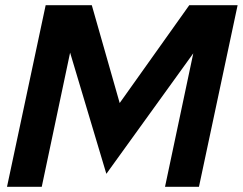

<svg xmlns="http://www.w3.org/2000/svg" viewBox="-20 -720 936 740"><path d="M7 0 156 -700H333.8L441.3 -322.9L709.5 -700H895.8L746.8 0H616L724.9 -514.4L389.9 -50L250.2 -517.1L140.9 0Z"/></svg>

Font: Red Hat Display VF
Style: Italic
Weight: 300
Italic angle: -12°
Designer: Pentagram, MCKL
Foundry: Pentagram, MCKL
Version: Version 1.023